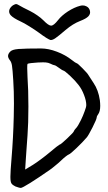

<svg xmlns="http://www.w3.org/2000/svg" viewBox="-20 -921 538 954"><path d="M172.9 -758.8Q152.8 -773.4 126 -790Q99.6 -806.6 82 -814.5Q46.4 -831.1 33.7 -844.7Q25.4 -854 25.4 -864.3Q25.4 -869.1 27.3 -874.5Q29.3 -879.9 34.7 -886.2Q40.5 -892.6 45.9 -895.5Q55.7 -900.9 60.1 -900.9Q64.5 -900.9 74.2 -895Q80.1 -891.1 96.2 -882.8Q112.3 -874.5 129.4 -866.2Q149.4 -856 166 -844.2Q183.1 -832.5 195.8 -819.8Q221.2 -793.5 234.4 -793.5Q247.1 -793.9 268.6 -821.3Q285.6 -843.3 317.4 -864.3Q349.6 -884.8 377.9 -892.1Q384.8 -894 391.1 -894Q400.9 -894 409.2 -889.6Q422.9 -883.3 426.8 -867.7Q430.7 -852.1 418.9 -839.8Q407.7 -828.1 378.4 -816.9Q359.9 -809.6 342.3 -798.8Q324.2 -787.6 305.2 -771.5Q268.6 -740.2 254.9 -731Q241.2 -721.7 231.9 -722.2Q231.4 -722.2 231 -722.2Q226.1 -723.1 210 -732.9Q192.9 -743.7 172.9 -758.8ZM226.6 -163.6Q245.1 -179.7 259.8 -190.9Q274.4 -202.1 275.4 -202.1Q281.2 -202.1 314 -233.4Q347.2 -264.6 347.2 -269.5Q347.2 -271 350.1 -274.9Q352.5 -278.8 356.4 -282.7Q361.8 -287.6 368.7 -299.3Q375.5 -310.5 382.3 -324.7Q392.6 -345.7 400.4 -367.7Q408.7 -389.2 408.7 -398.9Q408.7 -420.4 397.5 -449.2Q386.7 -478 370.1 -499Q354.5 -519.5 327.1 -545.4Q299.8 -570.8 293.5 -570.8Q292 -570.8 286.1 -574.7Q280.3 -578.6 273.4 -583.5Q266.6 -588.9 259.8 -592.8Q253.4 -596.7 251.5 -596.7Q249.5 -596.7 242.7 -599.1Q236.3 -601.6 229.5 -605Q219.7 -609.9 207 -610.8Q201.2 -611.3 193.4 -611.3Q182.6 -611.3 167 -610.4Q147.9 -609.4 133.3 -607.4Q118.7 -605.5 116.7 -603.5Q115.2 -601.6 115.2 -582.5Q115.2 -563 116.7 -537.6Q121.1 -476.1 121.1 -391.6Q121.1 -307.1 116.7 -248.5Q114.7 -221.7 112.3 -187.5Q109.9 -153.3 108.4 -131.3Q107.4 -113.8 105 -78.6Q117.7 -86.4 143.1 -101.6Q158.7 -111.3 183.1 -129.4Q207.5 -147.5 226.6 -163.6ZM56.6 5.4Q43 -1 37.1 -9.3Q31.7 -17.6 31.7 -40.5Q31.7 -42.5 31.7 -44.4Q31.7 -58.6 33.2 -79.6Q34.7 -101.1 37.1 -131.3Q45.9 -237.3 48.3 -340.3Q49.3 -374.5 49.3 -406.2Q49.3 -469.2 45.9 -521Q42.5 -576.7 39.6 -594.2Q37.1 -611.3 30.3 -620.1Q20 -632.8 20 -642.6Q20 -643.1 20 -643.6Q20.5 -654.3 31.2 -665Q41 -674.8 68.8 -677.2Q70.8 -677.7 72.8 -677.7Q74.2 -677.7 75.2 -677.7Q105.5 -680.2 183.6 -680.2Q220.7 -680.2 262.7 -664.1Q304.7 -648.4 337.9 -622.1Q345.7 -615.7 352.5 -611.3Q359.4 -606.9 360.8 -606.9Q365.2 -606.9 390.1 -581.5Q415 -556.6 420.4 -546.4Q422.9 -542 430.2 -531.2Q437.5 -520 444.8 -508.8Q468.8 -473.6 476.1 -423.3Q478 -407.7 478 -395Q478 -366.7 467.3 -352.5Q464.4 -348.6 461.9 -343.8Q460 -338.4 460 -335.4Q460 -328.6 439.5 -287.6Q418.9 -247.1 411.1 -238.3Q390.1 -213.9 359.9 -185.1Q329.1 -155.8 322.3 -153.8Q317.9 -152.3 306.6 -143.6Q295.4 -134.8 284.2 -124Q272.9 -112.8 256.3 -99.6Q240.2 -85.9 229 -78.1Q170.9 -37.6 130.4 -12.2Q90.3 12.7 83.5 12.7Q79.1 12.7 71.3 10.3Q63.5 8.3 56.6 5.4Z"/></svg>

Font: Casuwalt
Style: Regular
Weight: 400
Designer: Walter E Stewart
Version: 0.1